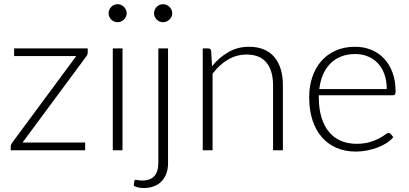

<svg xmlns="http://www.w3.org/2000/svg" viewBox="-20 -734 2000 938"><path d="M408.5 -497.5V-477.5Q408.5 -467 401.5 -458.5L90 -37.5H396V0H32.5V-19Q32.5 -27.5 40 -37.5L352.5 -460H49V-497.5Z M578.5 -497.5V0H531V-497.5ZM599 -669Q599 -660 595.2 -652.2Q591.5 -644.5 585.5 -638.5Q579.5 -632.5 571.5 -629Q563.5 -625.5 554.5 -625.5Q545.5 -625.5 537.5 -629Q529.5 -632.5 523.5 -638.5Q517.5 -644.5 514 -652.2Q510.5 -660 510.5 -669Q510.5 -678 514 -686.2Q517.5 -694.5 523.5 -700.5Q529.5 -706.5 537.5 -710Q545.5 -713.5 554.5 -713.5Q563.5 -713.5 571.5 -710Q579.5 -706.5 585.5 -700.5Q591.5 -694.5 595.2 -686.2Q599 -678 599 -669Z M801 -497.5V63.5Q801 89.5 793.5 111.5Q786 133.5 771.2 149.8Q756.5 166 734.2 175.2Q712 184.5 682 184.5Q667.5 184.5 656 182Q644.5 179.5 633.5 174L636 150Q637.5 145.5 640 144.8Q642.5 144 646.8 144.8Q651 145.5 657.5 146.8Q664 148 674 148Q714.5 148 734 126Q753.5 104 753.5 63.5V-497.5ZM821.5 -669Q821.5 -660 817.8 -652.2Q814 -644.5 807.8 -638.5Q801.5 -632.5 793.5 -629Q785.5 -625.5 776.5 -625.5Q767.5 -625.5 759.5 -629Q751.5 -632.5 745.5 -638.5Q739.5 -644.5 736 -652.2Q732.5 -660 732.5 -669Q732.5 -678 736 -686.2Q739.5 -694.5 745.5 -700.5Q751.5 -706.5 759.5 -710Q767.5 -713.5 776.5 -713.5Q785.5 -713.5 793.5 -710Q801.5 -706.5 807.8 -700.5Q814 -694.5 817.8 -686.2Q821.5 -678 821.5 -669Z M1016 -410.5Q1050.5 -453.5 1095.8 -479.5Q1141 -505.5 1196.5 -505.5Q1237.5 -505.5 1268.8 -492.5Q1300 -479.5 1320.5 -455Q1341 -430.5 1351.5 -396Q1362 -361.5 1362 -318V0H1314V-318Q1314 -388 1282 -427.8Q1250 -467.5 1184.5 -467.5Q1136 -467.5 1093.8 -442.8Q1051.5 -418 1018.5 -374V0H970.5V-497.5H997Q1009.5 -497.5 1011.5 -485Z M1869.5 -299Q1869.5 -339 1858.2 -370.8Q1847 -402.5 1826.5 -424.5Q1806 -446.5 1777.8 -458.2Q1749.5 -470 1715.5 -470Q1677 -470 1646.5 -458Q1616 -446 1593.8 -423.5Q1571.5 -401 1558 -369.5Q1544.5 -338 1540 -299ZM1537.5 -268.5V-259Q1537.5 -203 1550.5 -160.5Q1563.5 -118 1587.5 -89.2Q1611.5 -60.5 1645.5 -46Q1679.5 -31.5 1721.5 -31.5Q1759 -31.5 1786.5 -39.8Q1814 -48 1832.8 -58.2Q1851.5 -68.5 1862.5 -76.8Q1873.5 -85 1878.5 -85Q1885 -85 1888.5 -80L1901.5 -64Q1889.5 -49 1869.8 -36Q1850 -23 1825.8 -13.8Q1801.5 -4.5 1773.8 1Q1746 6.5 1718 6.5Q1667 6.5 1625 -11.2Q1583 -29 1553 -63Q1523 -97 1506.8 -146.2Q1490.5 -195.5 1490.5 -259Q1490.5 -312.5 1505.8 -357.8Q1521 -403 1549.8 -435.8Q1578.5 -468.5 1620.2 -487Q1662 -505.5 1715 -505.5Q1757 -505.5 1793 -491Q1829 -476.5 1855.5 -448.8Q1882 -421 1897.2 -380.5Q1912.5 -340 1912.5 -287.5Q1912.5 -276.5 1909.5 -272.5Q1906.5 -268.5 1899.5 -268.5Z"/></svg>

Font: LatoLatin Light
Style: Regular
Weight: 300
Designer: Lukasz Dziedzic with Adam Twardoch and Botio Nikoltchev
Foundry: tyPoland Lukasz Dziedzic
Version: Version 2.015; 2015-08-06; http://www.latofonts.com/